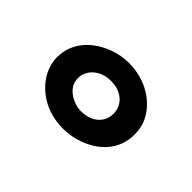

<svg xmlns="http://www.w3.org/2000/svg" viewBox="-60 -863 552 552"><g transform="rotate(45 216.5 -587.0)"><path d="M58 -586C58 -567 63 -550 71 -534C94 -491 143 -453 216 -453C238 -453 259 -457 278 -464C331 -483 373 -524 373 -586C373 -605 370 -622 362 -638C341 -682 288 -721 216 -721C194 -721 174 -717 155 -710C102 -690 58 -649 58 -586ZM216 -648C259 -648 288 -622 288 -586C288 -550 259 -525 216 -525C206 -525 198 -527 189 -530C165 -539 143 -557 143 -586C143 -621 174 -648 216 -648Z"/></g></svg>

Font: Asimov
Style: XWid
Weight: 500
Designer: Google
Version: Version 2.000980; 2014